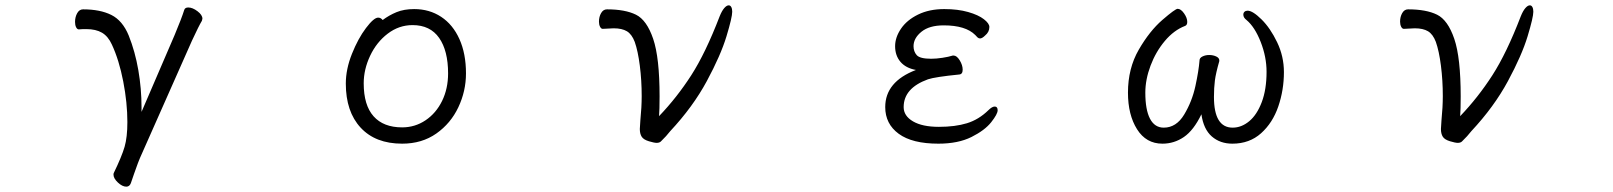

<svg xmlns="http://www.w3.org/2000/svg" viewBox="-20 -520 6040 719"><path d="M670 -483Q673 -492 685 -492Q701 -492 719.5 -478Q738 -464 738 -450Q738 -448 736 -442Q725 -424 699 -368L504 72Q500 80 482 131L470 166Q465 179 453 179Q438 179 421.5 163.5Q405 148 405 134Q405 130 406 128Q436 66 446.5 30Q457 -6 457 -63Q457 -135 441.5 -215Q426 -295 399 -353Q385 -384 362 -397.5Q339 -411 303 -411Q286 -411 276 -410H275Q269 -410 265 -418Q261 -426 261 -438Q261 -456 269 -470.5Q277 -485 291 -485Q355 -485 397 -464Q439 -443 462 -387Q486 -327 498 -257.5Q510 -188 510 -118V-101L634 -389Q660 -451 670 -483Z M1531 -486Q1588 -486 1632 -457Q1676 -428 1700.5 -373.5Q1725 -319 1725 -245Q1725 -179 1696.5 -118.5Q1668 -58 1614 -20Q1560 18 1486 18Q1386 18 1330.5 -42Q1275 -102 1275 -207Q1275 -261 1298 -318.5Q1321 -376 1350.5 -415Q1380 -454 1396 -454Q1406 -454 1413 -445Q1437 -463 1465 -474.5Q1493 -486 1531 -486ZM1486 -43Q1534 -43 1573.5 -69.5Q1613 -96 1635.5 -142Q1658 -188 1658 -245Q1658 -330 1624.5 -378Q1591 -426 1525 -426Q1474 -426 1432 -394Q1390 -362 1366 -311Q1342 -260 1342 -208Q1342 -126 1379 -84.5Q1416 -43 1486 -43Z M2223 -439Q2223 -457 2231 -471Q2239 -485 2253 -485Q2321 -485 2361.5 -465Q2402 -445 2426 -374.5Q2450 -304 2450 -159Q2450 -109 2448 -85Q2515 -155 2568.5 -238Q2622 -321 2675 -459Q2683 -479 2692 -489.5Q2701 -500 2709 -500Q2715 -500 2718.5 -493.5Q2722 -487 2722 -476Q2722 -455 2700.5 -384Q2679 -313 2627 -216.5Q2575 -120 2490 -29Q2486 -25 2474 -10Q2460 5 2454.5 10Q2449 15 2439 15Q2430 15 2410 9Q2390 3 2383 -8Q2376 -19 2376 -37Q2376 -45 2378 -69Q2383 -119 2383 -160Q2383 -219 2376 -274Q2369 -329 2357 -363Q2346 -392 2327.5 -403Q2309 -414 2278 -414Q2268 -414 2238 -412H2237Q2231 -412 2227 -420Q2223 -428 2223 -439Z M3585 -259Q3585 -242 3572 -241Q3482 -232 3455 -223Q3364 -190 3364 -119Q3364 -86 3399 -65.5Q3434 -45 3496 -45Q3557 -45 3601 -58.5Q3645 -72 3681 -107Q3695 -121 3705 -121Q3716 -121 3716 -107Q3716 -93 3692 -62.5Q3668 -32 3618 -7Q3568 18 3494 18Q3396 18 3345.5 -19Q3295 -56 3295 -119Q3295 -214 3410 -258Q3372 -265 3352 -288.5Q3332 -312 3332 -347Q3332 -380 3354 -412.5Q3376 -445 3418 -465.5Q3460 -486 3516 -486Q3567 -486 3605.5 -475Q3644 -464 3664.5 -448Q3685 -432 3685 -419Q3685 -400 3669 -387Q3658 -376 3650 -376Q3645 -376 3640.5 -380Q3636 -384 3632 -389Q3596 -425 3514 -425Q3460 -425 3430.5 -401Q3401 -377 3401 -347Q3401 -327 3413 -313.5Q3425 -300 3467 -300Q3486 -300 3509 -303.5Q3532 -307 3548 -312H3551Q3563 -312 3574 -294Q3585 -276 3585 -259Z M4526 -157Q4526 -42 4596 -42Q4629 -42 4658 -66Q4687 -90 4705 -137.5Q4723 -185 4723 -251Q4723 -307 4701 -363Q4679 -419 4648 -445Q4636 -454 4636 -465Q4636 -472 4640.5 -476Q4645 -480 4652 -480Q4671 -480 4704 -447.5Q4737 -415 4762.5 -362Q4788 -309 4788 -250Q4788 -183 4767 -121.5Q4746 -60 4702.5 -21Q4659 18 4595 18Q4549 18 4518 -9Q4487 -36 4479 -92Q4450 -32 4413.5 -7Q4377 18 4333 18Q4272 18 4238 -36Q4204 -90 4204 -173Q4204 -264 4244.5 -334Q4285 -404 4333 -445.5Q4381 -487 4390 -487Q4402 -487 4414 -470Q4426 -453 4426 -438Q4426 -426 4418 -423Q4376 -407 4342 -366.5Q4308 -326 4288.5 -274Q4269 -222 4269 -173Q4269 -109 4286.5 -75.5Q4304 -42 4338 -42Q4385 -42 4414.5 -91Q4444 -140 4456.5 -197.5Q4469 -255 4472 -294Q4472 -303 4483 -308.5Q4494 -314 4508 -314Q4523 -314 4534.5 -308.5Q4546 -303 4546 -294V-291Q4533 -246 4529.5 -218.5Q4526 -191 4526 -157Z M5223 -439Q5223 -457 5231 -471Q5239 -485 5253 -485Q5321 -485 5361.5 -465Q5402 -445 5426 -374.5Q5450 -304 5450 -159Q5450 -109 5448 -85Q5515 -155 5568.5 -238Q5622 -321 5675 -459Q5683 -479 5692 -489.5Q5701 -500 5709 -500Q5715 -500 5718.5 -493.5Q5722 -487 5722 -476Q5722 -455 5700.5 -384Q5679 -313 5627 -216.5Q5575 -120 5490 -29Q5486 -25 5474 -10Q5460 5 5454.5 10Q5449 15 5439 15Q5430 15 5410 9Q5390 3 5383 -8Q5376 -19 5376 -37Q5376 -45 5378 -69Q5383 -119 5383 -160Q5383 -219 5376 -274Q5369 -329 5357 -363Q5346 -392 5327.5 -403Q5309 -414 5278 -414Q5268 -414 5238 -412H5237Q5231 -412 5227 -420Q5223 -428 5223 -439Z"/></svg>

Font: Iansui 0.93
Style: Regular
Weight: 400
Designer: But Ko / Fontworks Inc.
Foundry: zi-hi.com / Fontworks Inc.
Version: Version 0.931